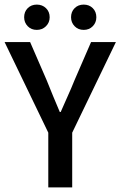

<svg xmlns="http://www.w3.org/2000/svg" viewBox="-23 -815 524 835"><path d="M187 0V-238L-3 -632H108L180 -466Q194 -431 208 -397Q222 -363 237 -328H241Q256 -363 271.5 -397Q287 -431 301 -466L373 -632H481L291 -238V0ZM137 -685Q113 -685 97.5 -701Q82 -717 82 -740Q82 -764 97.5 -779.5Q113 -795 137 -795Q161 -795 177 -779.5Q193 -764 193 -740Q193 -717 177 -701Q161 -685 137 -685ZM341 -685Q317 -685 301.5 -701Q286 -717 286 -740Q286 -764 301.5 -779.5Q317 -795 341 -795Q365 -795 380.5 -779.5Q396 -764 396 -740Q396 -717 380.5 -701Q365 -685 341 -685Z"/></svg>

Font: Narnoor Medium
Style: Regular
Weight: 500
Designer: S. Sridhar Murthy
Foundry: SIL International
Version: Version 3.000